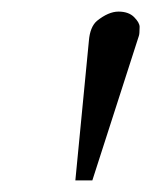

<svg xmlns="http://www.w3.org/2000/svg" viewBox="-20 -729 261 331"><path d="M109.9 -418 133.3 -659.2Q135.3 -682.6 147 -692.9Q167 -709 184.3 -709Q201.7 -709 211.2 -699.5Q220.7 -689.9 220.7 -682.6Q220.7 -669.9 219.2 -666.5L139.2 -418Z"/></svg>

Font: Cardo-Italic
Style: Italic
Weight: 400
Italic angle: -12°
Designer: David J. Perry
Foundry: David J. Perry
Version: Version 0.991